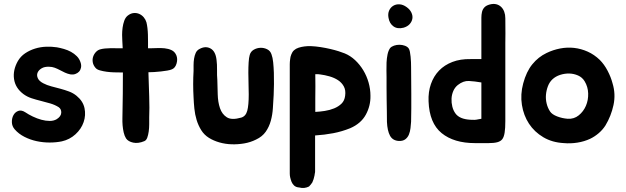

<svg xmlns="http://www.w3.org/2000/svg" viewBox="-20 -636 3190 978"><path d="M279 -90Q260 -102 236.5 -109Q213 -116 188.5 -122Q164 -128 141 -135.5Q118 -143 99 -157Q58 -188 51.5 -233.5Q45 -279 71 -325Q85 -349 108 -364.5Q131 -380 158.5 -388.5Q186 -397 215 -398Q244 -399 270 -395Q287 -392 306 -386.5Q325 -381 341.5 -372Q358 -363 371.5 -349.5Q385 -336 391 -316Q395 -303 392.5 -291Q390 -279 382.5 -271Q375 -263 363.5 -259Q352 -255 339 -257Q324 -260 311 -266Q298 -272 285 -279Q272 -286 258.5 -291Q245 -296 230 -296Q207 -297 192 -288Q177 -279 171.5 -266Q166 -253 172.5 -238Q179 -223 200 -212Q219 -202 242 -196Q265 -190 287.5 -184Q310 -178 331.5 -170Q353 -162 370 -148Q403 -121 410.5 -85Q418 -49 406 -14Q394 21 364.5 48Q335 75 295 84Q266 90 232.5 90Q199 90 166.5 83Q134 76 104.5 61Q75 46 55 23Q41 7 40.5 -13.5Q40 -34 48.5 -49.5Q57 -65 73 -71Q89 -77 109 -64Q125 -53 147 -42.5Q169 -32 191 -26Q213 -20 233.5 -20Q254 -20 269 -29Q291 -43 292 -61.5Q293 -80 279 -90Z M878 -355Q886 -336 879.5 -313Q873 -290 856 -283Q847 -279 832 -276.5Q817 -274 799.5 -272Q782 -270 765 -269Q748 -268 736 -268Q737 -238 738 -206.5Q739 -175 740 -145Q741 -115 741 -87.5Q741 -60 740 -38Q740 -23 740 -3.5Q740 16 737.5 34Q735 52 730 65.5Q725 79 715 83Q684 96 658.5 90.5Q633 85 622 69Q614 56 610 38.5Q606 21 604.5 2.5Q603 -16 603.5 -33.5Q604 -51 604 -64Q605 -106 605.5 -159.5Q606 -213 606 -267H591Q579 -267 560.5 -267.5Q542 -268 523.5 -270.5Q505 -273 489 -277.5Q473 -282 466 -291Q455 -304 452.5 -319Q450 -334 454.5 -347.5Q459 -361 469 -371.5Q479 -382 492 -385Q510 -390 543 -390.5Q576 -391 605 -390Q604 -400 604 -409.5Q604 -419 603 -428Q602 -440 602 -458.5Q602 -477 604.5 -495.5Q607 -514 613 -530.5Q619 -547 630 -556Q645 -568 660.5 -569.5Q676 -571 689.5 -565Q703 -559 712.5 -547.5Q722 -536 726 -522Q729 -510 731 -493.5Q733 -477 733.5 -459Q734 -441 734 -423Q734 -405 734 -390H744Q759 -390 779 -391Q799 -392 818.5 -390Q838 -388 854 -380.5Q870 -373 878 -355Z M1374 -152Q1372 -119 1370 -85.5Q1368 -52 1359.5 -21Q1351 10 1333.5 35Q1316 60 1284 75Q1256 89 1224 94.5Q1192 100 1160 99Q1128 98 1098 89.5Q1068 81 1044 66Q1020 51 1005 27Q990 3 981.5 -25Q973 -53 970 -83Q967 -113 966 -139Q962 -208 966 -275Q966 -288 966 -304.5Q966 -321 968.5 -337Q971 -353 977 -366.5Q983 -380 997 -387Q1027 -403 1052.5 -389Q1078 -375 1083 -331Q1086 -308 1085.5 -280Q1085 -252 1087 -229Q1088 -195 1089 -155.5Q1090 -116 1100.5 -85Q1111 -54 1135.5 -38.5Q1160 -23 1209 -37Q1232 -44 1239.5 -72Q1247 -100 1247 -155Q1247 -179 1246 -208Q1245 -237 1245 -265.5Q1245 -294 1246.5 -318.5Q1248 -343 1252 -356Q1257 -374 1273 -383Q1289 -392 1307 -392.5Q1325 -393 1341 -385Q1357 -377 1363 -359Q1369 -343 1371.5 -318.5Q1374 -294 1375 -265.5Q1376 -237 1375.5 -207.5Q1375 -178 1374 -152Z M1736 -364Q1765 -352 1789 -329.5Q1813 -307 1830.5 -278Q1848 -249 1857.5 -215.5Q1867 -182 1867 -148Q1868 -97 1843.5 -52Q1819 -7 1764 17Q1722 34 1677.5 42.5Q1633 51 1585 54V237Q1585 243 1583.5 248Q1582 253 1582 258Q1580 268 1577.5 276Q1575 284 1571 293Q1567 299 1563 304Q1559 309 1554 314Q1530 326 1504 319Q1488 318 1478 309Q1469 300 1465 290Q1461 280 1458 267Q1457 262 1456.5 257.5Q1456 253 1456 248V-309Q1456 -315 1456.5 -321.5Q1457 -328 1458 -335Q1459 -347 1464 -359Q1473 -384 1501 -393Q1529 -402 1564 -401Q1588 -400 1613.5 -396Q1639 -392 1662.5 -386.5Q1686 -381 1705 -375Q1724 -369 1736 -364ZM1738 -148Q1742 -176 1731.5 -195.5Q1721 -215 1702 -227.5Q1683 -240 1658.5 -247Q1634 -254 1610 -257Q1607 -258 1600.5 -258Q1594 -258 1586 -258Q1586 -226 1586.5 -196.5Q1587 -167 1586 -133V-66Q1609 -67 1634.5 -71Q1660 -75 1682 -84Q1704 -93 1719.5 -108Q1735 -123 1738 -148Z M2074 -293Q2074 -265 2074.5 -230Q2075 -195 2075 -157.5Q2075 -120 2075 -83.5Q2075 -47 2074 -16Q2073 -1 2071 16.5Q2069 34 2063 49Q2057 64 2044.5 73.5Q2032 83 2011 82Q1980 80 1966.5 55Q1953 30 1951 -15Q1951 -38 1950.5 -68Q1950 -98 1949.5 -129Q1949 -160 1949 -189.5Q1949 -219 1949 -243Q1949 -257 1948.5 -277Q1948 -297 1949 -318Q1950 -339 1954 -358.5Q1958 -378 1967 -391Q1974 -399 1987 -403.5Q2000 -408 2014.5 -408Q2029 -408 2042.5 -403Q2056 -398 2062 -389Q2066 -383 2068 -372Q2070 -361 2071.5 -347.5Q2073 -334 2073.5 -319.5Q2074 -305 2074 -293ZM2036 -495Q2005 -487 1984.5 -501.5Q1964 -516 1959 -545Q1955 -566 1962 -582Q1969 -598 1983 -606.5Q1997 -615 2015 -614Q2033 -613 2051 -600Q2068 -588 2075.5 -572Q2083 -556 2080.5 -541Q2078 -526 2067 -513.5Q2056 -501 2036 -495Z M2474 -613Q2493 -618 2507.5 -614.5Q2522 -611 2532.5 -601Q2543 -591 2548.5 -576Q2554 -561 2554 -543Q2555 -493 2554.5 -465Q2554 -437 2554 -416V-109Q2554 -55 2554 -19Q2554 17 2550.5 39.5Q2547 62 2538.5 73Q2530 84 2513 88.5Q2496 93 2468.5 93Q2441 93 2400 93Q2292 93 2229.5 42Q2167 -9 2163 -120Q2161 -168 2175 -208Q2189 -248 2216.5 -276.5Q2244 -305 2284.5 -320.5Q2325 -336 2377 -335H2432V-514Q2432 -530 2432 -545.5Q2432 -561 2435 -574.5Q2438 -588 2447 -598Q2456 -608 2474 -613ZM2300 -58Q2321 -29 2376 -26Q2387 -25 2397 -25.5Q2407 -26 2415 -28Q2424 -29 2432 -31V-216Q2397 -222 2368.5 -223.5Q2340 -225 2312 -203Q2297 -191 2289 -172.5Q2281 -154 2280 -133.5Q2279 -113 2284 -93Q2289 -73 2300 -58Z M2764 -366Q2797 -382 2833 -389Q2869 -396 2904.5 -392Q2940 -388 2973.5 -373Q3007 -358 3035 -331Q3058 -308 3075 -275.5Q3092 -243 3100 -212Q3117 -157 3105 -101Q3093 -45 3064 3Q3050 25 3029.5 42.5Q3009 60 2986 71Q2956 85 2921 90.5Q2886 96 2853 93Q2793 90 2747.5 63Q2702 36 2674.5 -6Q2647 -48 2638.5 -101.5Q2630 -155 2645 -211Q2661 -271 2691.5 -308.5Q2722 -346 2764 -366ZM2794 -232Q2779 -218 2771 -197Q2763 -176 2761 -153.5Q2759 -131 2764.5 -108.5Q2770 -86 2782 -68Q2792 -53 2818 -43Q2844 -33 2872 -31Q2904 -29 2928 -48.5Q2952 -68 2964.5 -97Q2977 -126 2976 -160Q2975 -194 2958 -222Q2946 -242 2924.5 -251.5Q2903 -261 2879.5 -261.5Q2856 -262 2833 -254.5Q2810 -247 2794 -232Z"/></svg>

Font: BM JUA 
Style: Regular
Weight: 400
Designer: BONGJIN KIM, JAEHYUN KEUM, JUHEE TAE
Foundry: WOOWA BROTHERS Corporation.
Version: Version 1.000